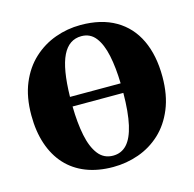

<svg xmlns="http://www.w3.org/2000/svg" viewBox="-86 -626 732 725"><g transform="rotate(-15 280.0 -263.0)"><path d="M271 11.5Q211.5 11.5 165.2 -6.8Q119 -25 87.2 -59.8Q55.5 -94.5 38.8 -144.2Q22 -194 22 -257Q22 -328.5 44 -381.2Q66 -434 104 -469Q142 -504 189.8 -521.2Q237.5 -538.5 289.5 -538.5Q370 -538.5 425.5 -506.2Q481 -474 509.5 -413.8Q538 -353.5 538 -270Q538 -198.5 516 -145.2Q494 -92 456.5 -57.2Q419 -22.5 371 -5.5Q323 11.5 271 11.5ZM281.5 -30Q314 -30 335.5 -53.2Q357 -76.5 368 -125Q379 -173.5 379.5 -249H181Q182 -184.5 192 -135.2Q202 -86 223.8 -58Q245.5 -30 281.5 -30ZM181 -286.5H379Q377.5 -348.5 367.5 -396Q357.5 -443.5 336.8 -470.2Q316 -497 281.5 -497Q232.5 -497 207.8 -446.5Q183 -396 181 -286.5Z"/></g></svg>

Font: Merriweather 96pt
Style: Bold
Weight: 700
Version: Version 2.100